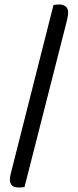

<svg xmlns="http://www.w3.org/2000/svg" viewBox="-20 -727 345 854"><path d="M89 105Q83 106 77 106.5Q71 107 63 107Q24 107 24 71Q24 60 28 45Q32 30 34 21L218 -705Q224 -706 230.5 -706.5Q237 -707 244 -707Q261 -707 272 -698.5Q283 -690 283 -671Q283 -660 280 -646.5Q277 -633 274 -621Z"/></svg>

Font: Baloo 2
Style: Regular
Weight: 400
Designer: Sarang Kulkarni and Ek Type
Foundry: Ek Type
Version: Version 1.640;hotconv 1.0.111;makeotfexe 2.5.65597; ttfautoh